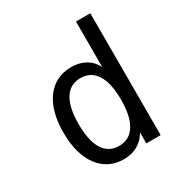

<svg xmlns="http://www.w3.org/2000/svg" viewBox="-155 -740 809 861"><g transform="rotate(-30 250.0 -309.5)"><path d="M361.3 -395.5V-630.9H435.5V0H361.3V-56.6Q342.8 -23.4 311.5 -5.9Q280.3 11.7 240.2 11.7Q158.2 11.7 110.8 -52.2Q63.5 -116.2 63.5 -227.5Q63.5 -338.9 110.8 -401.9Q158.2 -464.8 240.2 -464.8Q281.2 -464.8 312.5 -447.3Q343.8 -429.7 361.3 -395.5ZM141.6 -226.6Q141.6 -139.6 169.4 -95.2Q197.3 -50.8 251 -50.8Q304.7 -50.8 333 -95.7Q361.3 -140.6 361.3 -226.6Q361.3 -312.5 333 -356.9Q304.7 -401.4 251 -401.4Q197.3 -401.4 169.4 -356.9Q141.6 -312.5 141.6 -226.6Z"/></g></svg>

Font: BabelStone Xiangqi
Style: Regular
Weight: 400
Designer: Andrew West
Foundry: BabelStone
Version: Version 11.000 June 09, 2018